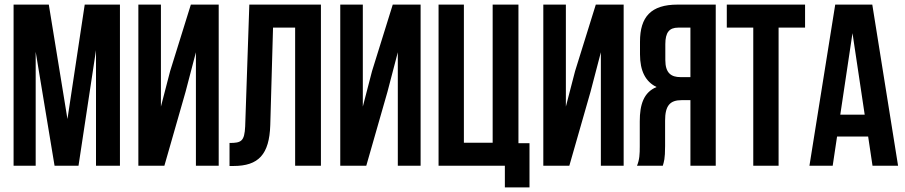

<svg xmlns="http://www.w3.org/2000/svg" viewBox="-20 -720 3932 834"><path d="M192 -700H39V0H135V-495L217 0H321L397 -502V0H501V-700H348L273 -203Z M786 -321 831 -493V0H930V-700H809L719 -411L679 -257V-700H581V0H694Z M977 1H994C1103 1 1150 -49 1154 -177L1166 -600H1262V0H1374V-700H1063L1045 -171C1042 -106 1028 -99 977 -99Z M1663 -321 1708 -493V0H1807V-700H1686L1596 -411L1556 -257V-700H1458V0H1571Z M1885 0H2173V94H2280V-98H2232V-700H2120V-100H1995V-700H1885Z M2545 -321 2590 -493V0H2689V-700H2568L2478 -411L2438 -257V-700H2340V0H2453Z M2859 0C2864 -18 2869 -28 2869 -86V-196C2869 -261 2890 -285 2941 -285H2979V0H3089V-700H2923C2808 -700 2760 -647 2760 -539V-484C2760 -412 2784 -365 2832 -342C2776 -319 2759 -266 2759 -193V-85C2759 -50 2758 -27 2747 0ZM2979 -600V-385H2936C2895 -385 2870 -403 2870 -459V-528C2870 -579 2887 -600 2926 -600Z M3137 -600H3252V0H3362V-600H3477V-700H3137Z M3769 -700H3608L3496 0H3597L3616 -127H3751L3770 0H3881ZM3683 -576 3736 -222H3630Z"/></svg>

Font: Bebas Neue
Style: Bold
Weight: 700
Designer: Ryoichi Tsunekawa
Foundry: Ryoichi Tsunekawa
Version: Version 1.300